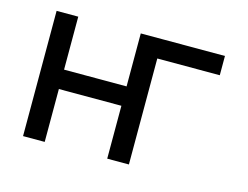

<svg xmlns="http://www.w3.org/2000/svg" viewBox="-76 -630 972 752"><g transform="rotate(15 409.5 -254.0)"><path d="M463.4 -429.7H751V-507.8H497.6ZM68.4 -507.8V0H156.2V-214.4H409.7V0H497.6V-507.8H409.7V-293H156.2V-507.8Z"/></g></svg>

Font: Giphurs
Style: Regular
Weight: 400
Version: Version 2.010